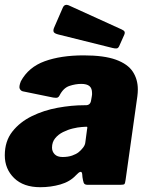

<svg xmlns="http://www.w3.org/2000/svg" viewBox="-21 -771 614 801"><path d="M296 -40Q271 -13 231 -1.5Q191 10 147 10Q77 10 38 -28Q-1 -66 -1 -123Q-1 -182 30.5 -222Q62 -262 112 -286.5Q162 -311 220 -321.5Q278 -332 330 -332H337Q356 -332 359 -352L362 -369Q363 -373 363 -376.5Q363 -380 363 -383Q363 -403 352 -412Q341 -421 318 -421Q294 -421 268.5 -412.5Q243 -404 227 -372Q224 -366 219 -364Q214 -362 201 -364L74 -390Q66 -392 61.5 -400.5Q57 -409 66 -432Q98 -491 165.5 -515.5Q233 -540 328 -540Q413 -540 462.5 -522Q512 -504 533 -472Q554 -440 554 -398Q554 -391 553.5 -384Q553 -377 552 -369L503 -21Q501 -6 498 -3Q495 0 481 0H344Q331 0 328 -9Q325 -18 323 -32L322 -44Q320 -66 296 -40ZM342 -230Q344 -239 343 -241Q342 -243 333 -242L319 -241Q304 -240 283 -235Q262 -230 242 -220Q222 -210 209 -194Q196 -178 196 -155Q196 -139 207 -127.5Q218 -116 240 -116Q263 -116 280 -122Q297 -128 307 -136Q317 -144 325.5 -155Q334 -166 335 -177ZM241 -739Q245 -748 251.5 -750Q258 -752 265 -749L487 -648Q496 -644 498.5 -639Q501 -634 497 -625L476 -578Q472 -570 466 -569Q460 -568 448 -571L223 -627Q207 -631 203.5 -637Q200 -643 204 -654L241 -739Z"/></svg>

Font: Libre Franklin Thin Black
Style: Italic
Weight: 900
Italic angle: -8°
Version: Version 2.000